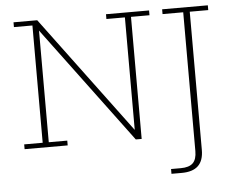

<svg xmlns="http://www.w3.org/2000/svg" viewBox="-53 -645 1073 879"><g transform="rotate(-5 484.0 -206.0)"><path d="M40 0V-22H125V-561H40V-583H149L550 -44V-561H465V-583H663V-561H578V0H551L153 -535V-22H238V0ZM747 171H700V149H745Q783 149 800.5 132Q818 115 818 77V-561H723V-583H933V-561H848V74Q848 123 823 147Q798 171 747 171Z"/></g></svg>

Font: Rokkitt Thin
Style: Regular
Weight: 250
Version: Version 3.103